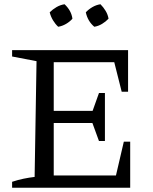

<svg xmlns="http://www.w3.org/2000/svg" viewBox="-20 -884 722 904"><path d="M563 -217H593V0H37V-28Q64 -37 90.5 -42.5Q117 -48 143 -51L152 -596L37 -618V-648H583V-452H553L518 -591H233V-362H416L446 -446H474V-220H446L415 -305H233V-58H526ZM284 -864Q316 -834 321 -796Q309 -782 291 -771.5Q273 -761 254 -758Q240 -771 229.5 -788.5Q219 -806 214 -826Q228 -840 246 -850.5Q264 -861 284 -864ZM453 -864Q467 -850 477.5 -832.5Q488 -815 491 -796Q478 -782 460.5 -771.5Q443 -761 424 -758Q393 -784 384 -826Q397 -840 415 -850.5Q433 -861 453 -864Z"/></svg>

Font: Piazzolla SC
Style: Regular
Weight: 400
Designer: Juan Pablo del Peral
Foundry: Huerta Tipografica
Version: Version 1.330